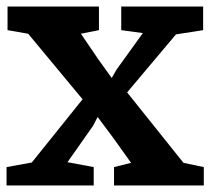

<svg xmlns="http://www.w3.org/2000/svg" viewBox="-20 -566 643 586"><path d="M77 -70 232 -263 66 -463 3 -474V-546H282V-474L227 -463L280 -385L321 -328L336 -354L416 -465L350 -474V-546H600V-474L517 -461L368 -284L540 -69L602 -56V0H328V-56L380 -69L325 -146L278 -209L264 -182L186 -71L266 -56V0H0V-56Z"/></svg>

Font: Martel ExtraBold
Style: Regular
Weight: 800
Designer: Dan Reynolds
Foundry: Dan Reynolds
Version: Version 1.001; ttfautohint (v1.1) -l 5 -r 5 -G 72 -x 0 -D la